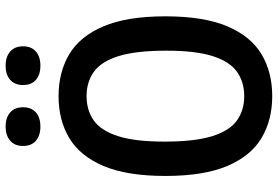

<svg xmlns="http://www.w3.org/2000/svg" viewBox="-172 -806 987 682"><g transform="rotate(-90 321.0 -464.5)"><path d="M321 9.5Q236 9.5 172.2 -28.5Q108.5 -66.5 73 -150Q37.5 -233.5 37.5 -370Q37.5 -506.5 73 -590Q108.5 -673.5 172.2 -711.5Q236 -749.5 321 -749.5Q406 -749.5 469.8 -711.5Q533.5 -673.5 569 -590Q604.5 -506.5 604.5 -370Q604.5 -233.5 569 -150Q533.5 -66.5 469.8 -28.5Q406 9.5 321 9.5ZM321 -90Q371 -90 407.2 -115.5Q443.5 -141 463 -201.5Q482.5 -262 482.5 -367Q482.5 -475 463 -536.8Q443.5 -598.5 407.2 -624.2Q371 -650 321 -650Q271 -650 234.8 -624.5Q198.5 -599 179 -538.5Q159.5 -478 159.5 -373Q159.5 -265 179 -203.2Q198.5 -141.5 234.8 -115.8Q271 -90 321 -90ZM429 -814Q397 -814 378.8 -830Q360.5 -846 360.5 -875.5Q360.5 -905 378.8 -921.2Q397 -937.5 429 -937.5Q461 -937.5 479.5 -921.2Q498 -905 498 -875.5Q498 -846 479.5 -830Q461 -814 429 -814ZM213 -814Q181 -814 162.5 -830Q144 -846 144 -875.5Q144 -905 162.5 -921.2Q181 -937.5 213 -937.5Q245 -937.5 263.2 -921.2Q281.5 -905 281.5 -875.5Q281.5 -846 263.2 -830Q245 -814 213 -814Z"/></g></svg>

Font: Encode Sans Condensed SemiBold
Style: Regular
Weight: 600
Width: 3
Designer: Multiple Designers
Foundry: Impallari Type
Version: Version 3.000; ttfautohint (v1.8.3) -l 8 -r 50 -G 200 -x 14 